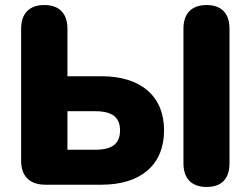

<svg xmlns="http://www.w3.org/2000/svg" viewBox="-20 -734 997 763"><path d="M384 0C537 0 632 -77 632 -216C632 -354 537 -431 384 -431H248V-620C248 -681 215 -714 156 -714C97 -714 64 -681 64 -620V-95C64 -34 98 0 160 0ZM801 9C861 9 892 -24 892 -85V-620C892 -681 860 -714 801 -714C742 -714 709 -681 709 -620V-85C709 -24 742 9 801 9ZM248 -292H359C427 -292 457 -267 457 -216C457 -164 427 -139 359 -139H248Z"/></svg>

Font: Nunito Black
Style: Regular
Weight: 900
Designer: Vernon Adams
Foundry: Vernon Adams
Version: Version 3.602